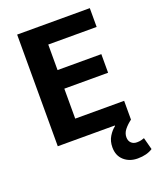

<svg xmlns="http://www.w3.org/2000/svg" viewBox="-153 -721 836 1018"><g transform="rotate(-20 265.5 -212.0)"><path d="M69 -630H479V-524H206V-380H453V-275H206V-106H482V0Q458 18 442.5 37.5Q427 57 427 80Q427 100 439 112Q451 124 471 124Q485 124 495 121.5Q505 119 513 116L531 184Q498 206 446 206Q400 206 369.5 179Q339 152 339 105Q339 70 355 44Q371 18 391 3V0H69Z"/></g></svg>

Font: Mukta Vaani
Style: Bold
Weight: 700
Designer: Noopur Datye, Girish Dalvi, Yashodeep Gholap, Pallavi Karambelkar
Foundry: Ek Type
Version: Version 2.538;PS 1.000;hotconv 16.6.51;makeotf.lib2.5.65220;